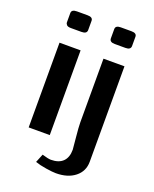

<svg xmlns="http://www.w3.org/2000/svg" viewBox="-152 -735 795 994"><g transform="rotate(20 245.5 -237.5)"><path d="M425.8 -579.1Q425.8 -558.1 397 -558.1H337.9Q309.1 -558.1 309.1 -579.1V-629.9Q309.1 -649.9 337.9 -649.9H397Q425.8 -649.9 425.8 -629.9ZM183.1 107.9Q217.3 118.2 231.9 118.2Q275.4 118.2 298.1 95.7Q320.8 73.2 320.8 30.8Q320.8 25.4 314.9 -33Q309.1 -91.3 309.1 -116.2V-466.8H424.8V59.1Q424.8 111.3 385 143.1Q345.2 174.8 279.8 174.8Q261.7 174.8 225.3 169.2Q189 163.6 164.1 154.8ZM184.1 -579.1Q184.1 -558.1 154.8 -558.1H96.2Q79.6 -558.1 73.2 -564.7Q66.9 -571.3 66.9 -579.1V-629.9Q66.9 -649.9 96.2 -649.9H154.8Q184.1 -649.9 184.1 -629.9ZM66.9 0V-466.8H183.1V0Z"/></g></svg>

Font: Resagokr
Style: Bold
Weight: 600
Designer: gluk
Foundry: gluk
Version: Version 0.95